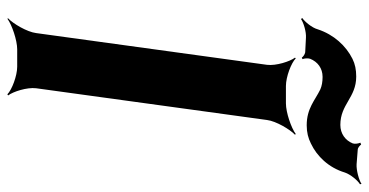

<svg xmlns="http://www.w3.org/2000/svg" viewBox="-254 -696 977 508"><g transform="rotate(90 234.0 -442.5)"><path d="M214 -50 298 -661C301 -685 323 -722 337 -735L335 -737C319 -725 278 -711 254 -711H208C184 -711 147 -725 135 -737L133 -735C143 -722 155 -685 152 -661L68 -50C65 -26 43 11 29 24L30 26C46 14 87 0 111 0H157C181 0 218 14 230 26L233 24C223 11 211 -26 214 -50ZM183 -897C165 -897 150 -894 136 -887C102 -870 72 -838 58 -795C54 -780 38 -761 28 -754L31 -751C41 -758 65 -765 80 -764L119 -762C125 -761 131 -756 133 -753L137 -755C135 -759 134 -769 136 -775C144 -795 161 -808 184 -808C197 -808 208 -806 217 -802C246 -788 267 -766 312 -766C331 -766 346 -770 360 -777C394 -793 424 -824 437 -867C442 -882 458 -901 468 -907L467 -911C457 -904 430 -897 415 -898L377 -901C371 -901 365 -907 363 -910L358 -908C360 -904 362 -894 360 -888C352 -868 334 -855 311 -855C256 -855 239 -897 183 -897Z"/></g></svg>

Font: Asimov
Style: EdgeWideIt
Weight: 500
Designer: Google
Version: Version 2.000980: 2014